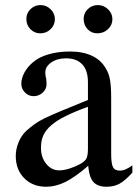

<svg xmlns="http://www.w3.org/2000/svg" viewBox="-20 -712 535 743"><path d="M492.2 -43.9Q463.9 -12.7 442.4 -1Q420.9 10.7 392.6 10.7Q358.4 10.7 341.8 -7.3Q325.2 -25.4 321.3 -70.3Q270.5 -26.4 232.9 -7.8Q195.3 10.7 159.2 10.7Q106.4 10.7 73.7 -22.5Q41 -55.7 41 -108.4Q41 -134.8 51.8 -161.1Q62.5 -187.5 81.1 -205.1Q98.6 -220.7 114.3 -231.9Q129.9 -243.2 153.8 -254.9Q177.7 -266.6 216.8 -282.7Q255.9 -298.8 320.3 -325.2V-393.6Q320.3 -439.5 298.3 -462.9Q276.4 -486.3 235.4 -486.3Q201.2 -486.3 178.2 -470.2Q155.3 -454.1 155.3 -431.6Q155.3 -418 159.2 -405.3Q159.2 -398.4 159.7 -394.5Q160.2 -390.6 160.2 -386.7Q160.2 -367.2 145 -353.5Q129.9 -339.8 110.4 -339.8Q90.8 -339.8 76.7 -354Q62.5 -368.2 62.5 -387.7Q62.5 -409.2 74.7 -431.6Q86.9 -454.1 108.4 -471.7Q130.9 -491.2 168.5 -502Q206.1 -512.7 250 -512.7Q300.8 -512.7 335.9 -496.1Q371.1 -479.5 388.7 -448.2Q401.4 -428.7 405.8 -402.8Q410.2 -377 410.2 -333V-117.2Q410.2 -80.1 417 -65.9Q423.8 -51.8 443.4 -51.8Q465.8 -51.8 492.2 -72.3ZM320.3 -298.8Q269.5 -280.3 234.9 -263.2Q200.2 -246.1 178.7 -227.5Q157.2 -209 147.9 -188.5Q138.7 -168 138.7 -143.6V-138.7Q138.7 -102.5 159.2 -77.6Q179.7 -52.7 209 -52.7Q226.6 -52.7 248.5 -59.6Q270.5 -66.4 290 -77.1Q309.6 -87.9 314.9 -99.6Q320.3 -111.3 320.3 -136.7ZM136.7 -692.4Q159.2 -692.4 175.8 -676.3Q192.4 -660.2 192.4 -637.7Q192.4 -615.2 175.8 -599.1Q159.2 -583 135.7 -583Q113.3 -583 97.7 -599.1Q82 -615.2 82 -638.7Q82 -661.1 98.1 -676.8Q114.3 -692.4 136.7 -692.4ZM358.4 -692.4Q380.9 -692.4 397.9 -676.3Q415 -660.2 415 -637.7Q415 -615.2 397.9 -599.1Q380.9 -583 356.4 -583Q334 -583 318.8 -599.1Q303.7 -615.2 303.7 -638.7Q303.7 -661.1 319.8 -676.8Q335.9 -692.4 358.4 -692.4Z"/></svg>

Font: Jomolhari
Style: Regular
Weight: 400
Designer: Christopher J. Fynn
Foundry: Christopher  J.  Fynn (Karma Drubgy¸ Tenzin).
Version: Version 1.000